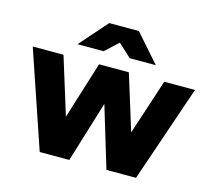

<svg xmlns="http://www.w3.org/2000/svg" viewBox="-102 -836 1063 959"><g transform="rotate(15 429.5 -356.0)"><path d="M526 0 690 -500H849L678 0ZM197 0 353 -500H486L333 0ZM180 0 10 -500H169L324 0ZM525 0 374 -500H507L662 0ZM493 -569 350 -701V-712H502L628 -569ZM223 -569 349 -712H501V-701L358 -569Z"/></g></svg>

Font: Figtree Light ExtraBold
Style: Regular
Weight: 800
Version: Version 2.001;gftools[0.9.30]